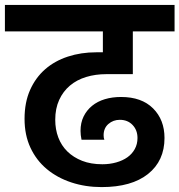

<svg xmlns="http://www.w3.org/2000/svg" viewBox="-41 -760 731 782"><path d="M-21 -740H670V-632H500V-458H392Q348 -458 310 -446.5Q272 -435 244 -411.5Q216 -388 200 -353Q184 -318 184 -272Q184 -233 196.5 -200Q209 -167 233.5 -143Q258 -119 293.5 -105Q329 -91 376 -91Q406 -91 432.5 -98.5Q459 -106 478 -119.5Q497 -133 508 -153Q519 -173 519 -198Q519 -230 499 -251Q479 -272 447 -272Q420 -272 400.5 -255Q381 -238 381 -209Q381 -198 384 -191H291Q289 -200 288 -209.5Q287 -219 287 -227Q287 -260 299.5 -285.5Q312 -311 334 -329Q356 -347 386 -356Q416 -365 452 -365Q536 -365 582.5 -318.5Q629 -272 629 -198Q629 -105 562 -51.5Q495 2 373 2Q307 2 249.5 -17Q192 -36 149.5 -71.5Q107 -107 83 -158.5Q59 -210 59 -276Q59 -343 81.5 -393.5Q104 -444 143 -478Q182 -512 235.5 -529.5Q289 -547 351 -547H378V-632H-21Z"/></svg>

Font: Poppins SemiBold
Style: Regular
Weight: 600
Designer: Ninad Kale (Devanagari), Jonny Pinhorn (Latin)
Foundry: Indian Type Foundry
Version: Version 3.002 2017